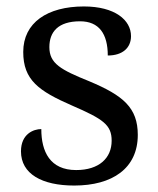

<svg xmlns="http://www.w3.org/2000/svg" viewBox="-20 -565 491 595"><path d="M210 10C328 10 407 -43 407 -147C407 -231 362 -269 257 -313C168 -349 133 -368 133 -419C133 -466 160 -499 228 -499C287 -499 314 -460 314 -393C360 -393 386 -417 386 -453C386 -503 336 -545 240 -545C127 -545 52 -495 52 -404C52 -317 100 -283 203 -238C300 -196 326 -178 326 -129C326 -75 287 -38 216 -38C135 -38 108 -95 108 -165C84 -165 45 -150 45 -96C45 -26 110 10 210 10Z"/></svg>

Font: Noto Serif Devanagari
Style: Regular
Weight: 400
Designer: Universal Thirst, Indian Type Foundry and the Monotype Design Team
Foundry: Monotype Imaging Inc.
Version: Version 2.004